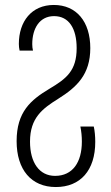

<svg xmlns="http://www.w3.org/2000/svg" viewBox="-20 -744 447 774"><path d="M205 10C304 10 364 -57 364 -172C364 -194 362 -217 358 -234H304C308 -215 310 -194 310 -173C310 -90 273 -35 202 -35C139 -35 101 -88 101 -173C101 -269 151 -306 215 -346C290 -393 344 -444 344 -550C344 -657 288 -724 197 -724C107 -724 56 -657 56 -567C56 -559 57 -548 59 -540H113C111 -548 110 -557 110 -566C110 -630 140 -679 198 -679C258 -679 289 -629 289 -550C289 -459 248 -427 179 -386C104 -341 47 -293 47 -175C47 -60 106 10 205 10Z"/></svg>

Font: Noto Sans Georgian ExtraCondensed Light
Style: Regular
Weight: 300
Width: 2
Designer: Monotype Design Team, Akaki Razmadze
Foundry: Google LLC
Version: Version 2.005